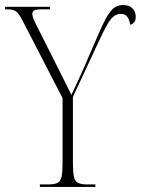

<svg xmlns="http://www.w3.org/2000/svg" viewBox="-28 -741 558 761"><path d="M130 0V-10H162Q187 -10 199.5 -16Q212 -22 216 -40.5Q220 -59 220 -96V-352L61 -660Q45 -690 34 -697Q23 -704 0 -704H-8V-714H170V-704H140Q114 -704 107 -699.5Q100 -695 100 -686Q100 -678 105 -665.5Q110 -653 120 -634L190 -495Q207 -461 222.5 -430Q238 -399 255 -365Q263 -383 274.5 -406.5Q286 -430 299 -460L368 -619Q393 -676 412 -698.5Q431 -721 460 -721Q485 -721 497.5 -707.5Q510 -694 510 -675Q510 -660 503.5 -652.5Q497 -645 488 -643Q485 -663 476.5 -674.5Q468 -686 451 -686Q428 -686 411 -664.5Q394 -643 365 -580L261 -357V-96Q261 -59 265 -40.5Q269 -22 281.5 -16Q294 -10 318 -10H350V0Z"/></svg>

Font: Noto Serif Display Condensed ExtraLight
Style: Regular
Weight: 200
Width: 3
Designer: Monotype Design Team
Foundry: Monotype Imaging Inc.
Version: Version 2.009